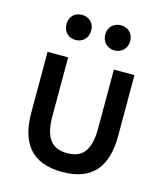

<svg xmlns="http://www.w3.org/2000/svg" viewBox="-114 -832 802 937"><g transform="rotate(15 287.0 -363.0)"><path d="M288 20C128 20 68 -74 68 -222V-528H172V-231C172 -117 213 -75 288 -75C363 -75 403 -117 403 -231V-528H507V-222C507 -74 448 20 288 20ZM247 -683C247 -644 219 -619 184 -619C149 -619 122 -644 122 -683C122 -722 149 -746 184 -746C219 -746 247 -722 247 -683ZM444 -683C444 -644 416 -619 381 -619C346 -619 318 -644 318 -683C318 -722 346 -746 381 -746C416 -746 444 -722 444 -683Z"/></g></svg>

Font: Repo Medium
Style: Regular
Weight: 500
Designer: Stefan Peev
Foundry: Context Ltd
Version: Version 1.502